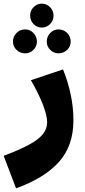

<svg xmlns="http://www.w3.org/2000/svg" viewBox="-60 -770 467 1051"><path d="M-40 83Q50 49 101 21Q152 -7 175 -36Q198 -65 198 -101Q198 -136 175.5 -195.5Q153 -255 109 -331L285 -390Q312 -324 327 -252.5Q342 -181 342 -112Q342 27 263.5 115.5Q185 204 28 261ZM105 -685Q105 -712 124 -731Q143 -750 169 -750Q195 -750 214 -731Q233 -712 233 -685Q233 -657 214 -638Q195 -619 169 -619Q143 -619 124 -638Q105 -657 105 -685ZM11 -542Q11 -570 30.5 -589.5Q50 -609 78 -609Q104 -609 123 -589.5Q142 -570 142 -542Q142 -516 123 -497Q104 -478 78 -478Q50 -478 30.5 -497Q11 -516 11 -542ZM196 -542Q196 -570 215 -589.5Q234 -609 260 -609Q288 -609 307.5 -589.5Q327 -570 327 -542Q327 -516 307.5 -497Q288 -478 260 -478Q234 -478 215 -497Q196 -516 196 -542Z"/></svg>

Font: FiraGO Heavy
Style: Regular
Weight: 900
Designer: bBox Type
Foundry: bBox Type GmbH
Version: Version 1.001